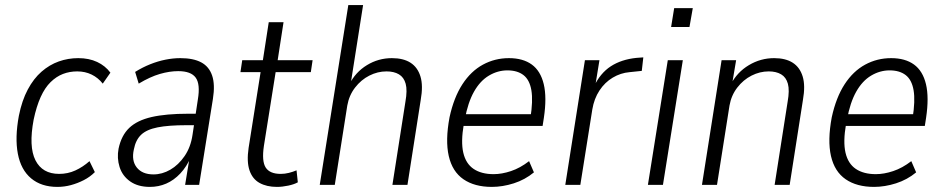

<svg xmlns="http://www.w3.org/2000/svg" viewBox="-20 -725 3698 753"><path d="M205 8Q142 8 102 -25.5Q62 -59 50 -122Q38 -185 54 -271Q66 -331 89 -374Q112 -417 143 -444Q174 -471 210.5 -484Q247 -497 287 -497Q329 -497 361 -482Q393 -467 413 -440L383 -397Q365 -420 339.5 -432.5Q314 -445 283 -445Q253 -445 227 -435Q201 -425 178.5 -403Q156 -381 139.5 -344.5Q123 -308 112 -256Q92 -150 119 -96.5Q146 -43 212 -43Q246 -43 275.5 -56.5Q305 -70 331 -93L352 -50Q333 -31 308.5 -18.5Q284 -6 258 1Q232 8 205 8Z M568 8Q521 8 490.5 -13.5Q460 -35 449 -70Q438 -105 445 -142Q456 -194 487 -223.5Q518 -253 574.5 -266Q631 -279 719 -279H758L751 -234H711Q641 -234 598 -225.5Q555 -217 533.5 -196.5Q512 -176 505 -139Q495 -95 516.5 -68Q538 -41 582 -41Q616 -41 648 -59.5Q680 -78 704 -113Q728 -148 735 -196L756 -335Q766 -395 747.5 -420.5Q729 -446 679 -446Q645 -446 607 -435Q569 -424 524 -397L510 -443Q539 -461 569 -473Q599 -485 629 -491Q659 -497 687 -497Q738 -497 769 -480.5Q800 -464 812 -428.5Q824 -393 815 -337L761 0H706L724 -110H729Q712 -71 687 -44.5Q662 -18 632 -5Q602 8 568 8Z M1066 8Q1026 8 998 -7.5Q970 -23 958.5 -57Q947 -91 955 -145L1002 -442H923L930 -489H1011L1034 -638H1092L1069 -489H1206L1199 -442H1061L1015 -153Q1006 -93 1022 -68Q1038 -43 1081 -43Q1097 -43 1113 -47Q1129 -51 1143 -57L1148 -10Q1134 -2 1110.5 3Q1087 8 1066 8Z M1234 0 1346 -705H1404L1355 -394H1350Q1374 -442 1419 -469.5Q1464 -497 1517 -497Q1562 -497 1590 -479Q1618 -461 1629 -425Q1640 -389 1630 -333L1578 0H1519L1570 -326Q1578 -371 1571 -396.5Q1564 -422 1544.5 -433.5Q1525 -445 1496 -445Q1461 -445 1428.5 -428.5Q1396 -412 1372.5 -381.5Q1349 -351 1342 -311L1293 0Z M1909 8Q1841 8 1797.5 -22Q1754 -52 1740 -113Q1726 -174 1743 -265Q1760 -343 1793.5 -394.5Q1827 -446 1874 -471.5Q1921 -497 1976 -497Q2031 -497 2065.5 -472Q2100 -447 2112.5 -395Q2125 -343 2113 -263L2108 -231H1783L1791 -277H2078L2060 -261Q2071 -330 2064 -371Q2057 -412 2033 -430.5Q2009 -449 1970 -449Q1932 -449 1897.5 -428.5Q1863 -408 1839 -365.5Q1815 -323 1803 -257L1799 -238Q1787 -169 1797 -126Q1807 -83 1837.5 -62.5Q1868 -42 1916 -42Q1948 -42 1984 -54Q2020 -66 2055 -93L2074 -49Q2039 -20 1995 -6Q1951 8 1909 8Z M2197 0 2274 -489H2331L2314 -385H2309Q2334 -438 2375.5 -465Q2417 -492 2476 -498L2503 -500L2497 -447L2449 -442Q2414 -439 2383 -420.5Q2352 -402 2331 -370Q2310 -338 2303 -296L2256 0Z M2612 -619 2624 -693H2697L2684 -619ZM2521 0 2599 -489H2658L2580 0Z M2733 0 2810 -489H2867L2851 -394H2846Q2871 -442 2917 -469.5Q2963 -497 3016 -497Q3061 -497 3089 -479Q3117 -461 3128 -425Q3139 -389 3129 -333L3077 0H3018L3069 -326Q3077 -371 3070 -396.5Q3063 -422 3043.5 -433.5Q3024 -445 2995 -445Q2960 -445 2927.5 -428.5Q2895 -412 2871.5 -381.5Q2848 -351 2841 -311L2792 0Z M3408 8Q3340 8 3296.5 -22Q3253 -52 3239 -113Q3225 -174 3242 -265Q3259 -343 3292.5 -394.5Q3326 -446 3373 -471.5Q3420 -497 3475 -497Q3530 -497 3564.5 -472Q3599 -447 3611.5 -395Q3624 -343 3612 -263L3607 -231H3282L3290 -277H3577L3559 -261Q3570 -330 3563 -371Q3556 -412 3532 -430.5Q3508 -449 3469 -449Q3431 -449 3396.5 -428.5Q3362 -408 3338 -365.5Q3314 -323 3302 -257L3298 -238Q3286 -169 3296 -126Q3306 -83 3336.5 -62.5Q3367 -42 3415 -42Q3447 -42 3483 -54Q3519 -66 3554 -93L3573 -49Q3538 -20 3494 -6Q3450 8 3408 8Z"/></svg>

Font: Nunito Sans 10pt Condensed Light
Style: Italic
Weight: 300
Width: 3
Italic angle: -9°
Designer: Vernon Adams
Foundry: Vernon Adams
Version: Version 3.101;gftools[0.9.27]